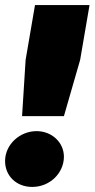

<svg xmlns="http://www.w3.org/2000/svg" viewBox="-24 -720 373 757"><path d="M63 -262H228L292 -484L329 -700H114L77 -484ZM103 17C174 17 228 -39 228 -102C228 -158 181 -203 120 -203C55 -203 -4 -151 -4 -85C-4 -27 40 17 103 17Z"/></svg>

Font: Fixel Text 20240404 Black
Style: Italic
Weight: 900
Width: 4
Italic angle: -10°
Designer: AlfaBravo + MacPaw
Foundry: Kyrylo Tkachov, Marchela Mozhyna, Serhii Makarenko, Maria Weinstein, Zakhar Kryvoshyya
Version: Version 1.211;Glyphs 3.2 (3225)